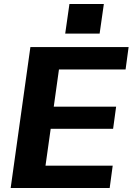

<svg xmlns="http://www.w3.org/2000/svg" viewBox="-20 -934 659 954"><path d="M171 -111H540L525 0H33L131 -700H619L604 -589H238L285 -675L239 -346L212 -404H557L542 -294H197L240 -352L194 -25ZM496 -914 475 -767H304L325 -914Z"/></svg>

Font: Pathway Extreme 28pt
Style: Bold Italic
Weight: 700
Italic angle: -8°
Designer: Eduardo Rodriguez Tunni
Foundry: Eduardo Rodriguez Tunni
Version: Version 1.001;gftools[0.9.26]